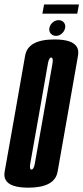

<svg xmlns="http://www.w3.org/2000/svg" viewBox="-51 -862 384 886"><path d="M79.5 4Q-5.5 4 -25 -32Q-33.5 -47.5 -29.5 -70Q-16.5 -144 18 -337.5Q52 -531 65 -605.5Q78 -680 200.5 -680Q285 -680 304.5 -644Q313 -628.5 309 -605.5Q296 -531 262 -337.5Q227.5 -144 214.8 -70Q202 4 79.5 4ZM94.5 -79.5Q105 -79.5 110 -108.8Q115 -138 150.5 -337.5Q186 -540 191 -568Q195 -592 188.5 -595.5Q187 -596.5 185.5 -596.5Q175 -596.5 170 -568.2Q165 -540 129.5 -337.5Q94 -138 89 -109Q84.5 -84 91.5 -80Q93 -79.5 94.5 -79.5ZM207.5 -696.5Q192.5 -696.5 183.2 -707Q174 -717.5 177 -733Q180 -748 192.2 -758.5Q204.5 -769 219.5 -769Q234.5 -769 243.5 -758.5Q252.5 -748 249.5 -733Q246.5 -718 234.5 -707.2Q222.5 -696.5 207.5 -696.5ZM144.5 -799 152.5 -841.5H313.5L305.5 -799Z"/></svg>

Font: Anybody UltraCondensed SemiBold
Style: Italic
Weight: 600
Width: 1
Italic angle: -10°
Designer: Tyler Finck
Foundry: Etcetera Type Company
Version: Version 1.010; ttfautohint (v1.8.3) -l 8 -r 50 -G 200 -x 14 